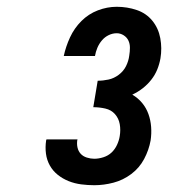

<svg xmlns="http://www.w3.org/2000/svg" viewBox="-20 -863 540 566"><path d="M258 -317Q239 -317 219.5 -319.5Q200 -322 182.5 -329Q165 -336 150.5 -347.5Q136 -359 127 -375Q118 -391 115.5 -410Q113 -429 116 -449L117 -452H209L208 -451Q206 -439 208.5 -428Q211 -417 218 -409.5Q225 -402 236 -398.5Q247 -395 258 -395Q271 -395 285 -399.5Q299 -404 309 -413.5Q319 -423 325 -436Q331 -449 333 -462Q336 -480 333 -497Q330 -514 319 -526.5Q308 -539 290.5 -543Q273 -547 255 -547L268 -625Q284 -625 300 -628.5Q316 -632 330 -642.5Q344 -653 351.5 -668Q359 -683 361 -699Q363 -711 363 -722.5Q363 -734 358.5 -743.5Q354 -753 344.5 -759Q335 -765 324 -765Q312 -765 300.5 -759.5Q289 -754 280.5 -744Q272 -734 267 -722Q262 -710 260 -698H168Q174 -726 186.5 -753Q199 -780 220 -801Q241 -822 268.5 -832.5Q296 -843 324 -843Q355 -843 383 -833.5Q411 -824 429 -802Q447 -780 452.5 -750.5Q458 -721 453 -691Q450 -674 443.5 -658Q437 -642 426 -628Q415 -614 401 -603Q387 -592 370 -584Q387 -574 399 -559.5Q411 -545 417.5 -527Q424 -509 425.5 -489Q427 -469 424 -449Q419 -421 405 -394.5Q391 -368 367 -350Q343 -332 314.5 -324.5Q286 -317 258 -317Z"/></svg>

Font: Iosevka SS18 Extrabold
Style: Italic
Weight: 800
Italic angle: -9°
Monospace: yes
Designer: Belleve Invis
Foundry: Belleve Invis
Version: Version 25.1.1; ttfautohint (v1.8.4)